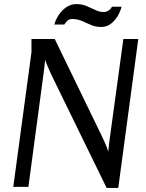

<svg xmlns="http://www.w3.org/2000/svg" viewBox="-20 -915 714 940"><path d="M248 -724 477 -252Q485 -235 493.5 -216.5Q502 -198 510 -173Q512 -197 514.5 -215Q517 -233 519 -249L584 -724H657L559 5H502L231 -550Q224 -566 216.5 -582.5Q209 -599 201 -622Q199 -598 196.5 -580Q194 -562 192 -545L119 0H45L134 -659V-724ZM575 -882Q570 -860 556.5 -837Q543 -814 522.5 -798.5Q502 -783 476 -783Q448 -783 425 -793Q402 -803 380.5 -812.5Q359 -822 333 -822Q320 -822 310.5 -814Q301 -806 295 -795H246Q253 -820 268 -842.5Q283 -865 305 -880Q327 -895 354 -895Q381 -895 403.5 -885.5Q426 -876 447 -866Q468 -856 488 -856Q500 -856 511.5 -863.5Q523 -871 528 -882Z"/></svg>

Font: Rosario
Style: Italic
Weight: 400
Italic angle: -8.05°
Designer: Hector Gatti
Foundry: Omnibus Type
Version: Version 1.201